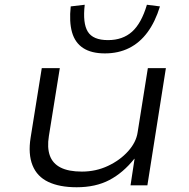

<svg xmlns="http://www.w3.org/2000/svg" viewBox="-20 -781 798 809"><path d="M303 8Q231 8 183.5 -14.5Q136 -37 117 -84.5Q98 -132 109 -201L156 -494H232L186 -208Q178 -159 190 -125.5Q202 -92 235.5 -75Q269 -58 325 -58Q384 -58 435 -82Q486 -106 520 -144Q554 -182 560 -224L603 -494H679L601 0H530L547 -112H546Q499 -53 441 -22.5Q383 8 303 8ZM422 -556Q365 -556 330.5 -578.5Q296 -601 283.5 -645Q271 -689 278 -754L337 -761Q328 -683 350 -647.5Q372 -612 435 -612Q497 -612 536.5 -647.5Q576 -683 599 -761L654 -754Q634 -689 601.5 -645Q569 -601 524 -578.5Q479 -556 422 -556Z"/></svg>

Font: Nunito Sans 7pt Expanded Light
Style: Italic
Weight: 300
Width: 7
Italic angle: -9°
Designer: Vernon Adams
Foundry: Vernon Adams
Version: Version 3.101;gftools[0.9.27]